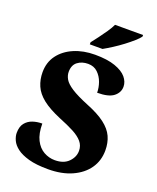

<svg xmlns="http://www.w3.org/2000/svg" viewBox="-169 -1030 933 1139"><g transform="rotate(20 298.0 -460.5)"><path d="M275 10Q200 10 152 -3.5Q104 -17 76.5 -38Q49 -59 38 -83.5Q27 -108 27 -129Q27 -169 45 -191.5Q63 -214 91 -223.5Q119 -233 151 -233Q151 -170 171 -130.5Q191 -91 224 -72.5Q257 -54 294 -54Q350 -54 380.5 -85Q411 -116 411 -155Q411 -188 390.5 -212Q370 -236 332 -256Q294 -276 239 -298Q165 -329 123.5 -362Q82 -395 65 -434.5Q48 -474 48 -520Q48 -583 82 -628.5Q116 -674 174.5 -699Q233 -724 306 -724Q384 -724 433.5 -706.5Q483 -689 506 -661.5Q529 -634 529 -603Q529 -566 497.5 -541Q466 -516 394 -516Q394 -548 382.5 -580.5Q371 -613 347 -636Q323 -659 286 -659Q247 -659 220 -638.5Q193 -618 193 -575Q193 -552 206 -529.5Q219 -507 256 -483Q293 -459 364 -430Q437 -401 479.5 -368.5Q522 -336 539.5 -297.5Q557 -259 557 -211Q557 -146 522.5 -96.5Q488 -47 424.5 -18.5Q361 10 275 10ZM255 -784Q270 -803 289.5 -829Q309 -855 327.5 -882Q346 -909 356 -931H533V-921Q524 -908 501.5 -888Q479 -868 450 -846Q421 -824 390.5 -804.5Q360 -785 335 -771H255Z"/></g></svg>

Font: Noto Serif Gujarati ExtraBold
Style: Regular
Weight: 800
Version: Version 2.102